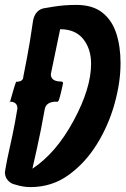

<svg xmlns="http://www.w3.org/2000/svg" viewBox="-60 -764 515 782"><path d="M64 -2Q33 -2 3 -12Q-15 -15 -27.5 -29Q-40 -43 -40 -62Q-40 -66 -30 -118L-9 -215Q1 -262 10 -317L11 -322Q11 -349 -19 -350Q0 -418 5 -429L6 -431Q35 -431 35 -452Q52 -536 62 -597L75 -682Q84 -722 117 -730L159 -737Q202 -744 251 -744Q317 -744 356.5 -713Q396 -682 413.5 -628.5Q431 -575 431 -506Q431 -429 406.5 -341Q382 -253 334.5 -176.5Q287 -100 219 -51Q151 -2 64 -2ZM72 -77Q168 -140 239.5 -272Q311 -404 311 -504Q311 -565 279 -605Q247 -645 185 -645L147 -462Q147 -432 189 -432Q195 -432 197 -426L190 -394Q182 -360 179 -354.5Q176 -349 172 -349L170 -350Q127 -350 122 -318L106 -233Q90 -155 72 -77ZM-20 -347Q-20 -350 -23 -350H-19Z"/></svg>

Font: Bangerz
Style: Regular
Weight: 400
Designer: vernon adams
Foundry: Vernon Adams
Version: Version 2.10;February 7, 2025;FontCreator 13.0.0.2683 64-bit